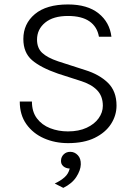

<svg xmlns="http://www.w3.org/2000/svg" viewBox="-20 -648 628 884"><path d="M293.5 11Q233 11 182.5 -11.2Q132 -33.5 101.5 -76.2Q71 -119 71 -180.5H127Q127 -133.5 150 -103Q173 -72.5 210.8 -57.8Q248.5 -43 292.5 -43Q343 -43 379 -59.8Q415 -76.5 434.2 -103.5Q453.5 -130.5 453.5 -161Q453.5 -205.5 426.8 -233Q400 -260.5 349.5 -276L247 -309Q167.5 -336.5 127.5 -371Q87.5 -405.5 87.5 -468.5Q87.5 -538.5 140.5 -583Q193.5 -627.5 293 -627.5Q382.5 -627.5 433.8 -586.5Q485 -545.5 493 -479H435.5Q427.5 -525 391.8 -549.8Q356 -574.5 293 -574.5Q225 -574.5 187.8 -543.8Q150.5 -513 150.5 -465.5Q150.5 -427 174 -404.8Q197.5 -382.5 248 -365.5L372 -325.5Q437 -305.5 476.8 -266.8Q516.5 -228 516.5 -162Q516.5 -116.5 491 -77Q465.5 -37.5 416 -13.2Q366.5 11 293.5 11ZM271.5 217 232 197Q259.5 184 277.2 168.2Q295 152.5 301 128Q283 127.5 271.2 117.2Q259.5 107 261 89.5Q262 73.5 273.8 62.2Q285.5 51 303.5 51Q323.5 51 338.2 66.5Q353 82 352 109.5Q351 136 331.5 166.5Q312 197 271.5 217Z"/></svg>

Font: Karla Light
Style: Regular
Weight: 300
Designer: Jonathan Pinhorn
Version: Version 2.004;gftools[0.9.33]